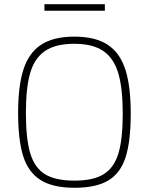

<svg xmlns="http://www.w3.org/2000/svg" viewBox="-20 -883 705 912"><path d="M66 0ZM66 -347Q66 -473 91 -552Q116 -631 174.5 -670Q233 -709 333 -709Q433 -709 491.5 -670.5Q550 -632 575.5 -552.5Q601 -473 601 -344Q601 -212 576.5 -136Q552 -60 494 -25.5Q436 9 334 9Q231 9 172.5 -28Q114 -65 90 -142Q66 -219 66 -347ZM563 -344Q563 -463 542 -534.5Q521 -606 471 -640.5Q421 -675 333 -675Q244 -675 194 -641Q144 -607 123.5 -536.5Q103 -466 103 -347Q103 -223 124 -154Q145 -85 194.5 -55Q244 -25 334 -25Q425 -25 474 -56.5Q523 -88 543 -156Q563 -224 563 -344ZM191 -863H478V-832H191Z"/></svg>

Font: Cairo ExtraLight
Style: Regular
Weight: 250
Designer: Mohamed Gaber, the designers of Titillium
Foundry: Kief Type Foundry
Version: Version 2.009; ttfautohint (v1.5.33-1714) -l 8 -r 50 -G 200 